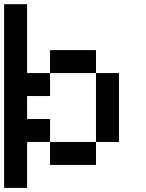

<svg xmlns="http://www.w3.org/2000/svg" viewBox="-20 -798 707 929"><path d="M444.4 0H222.2V-111.1H444.4ZM111.1 -444.4H222.2V-333.3H111.1V-222.2H222.2V-111.1H111.1V111.1H0V-777.8H111.1ZM555.6 -111.1H444.4V-444.4H555.6ZM444.4 -444.4H222.2V-555.6H444.4Z"/></svg>

Font: Pixeloid Mono
Style: Regular
Weight: 400
Monospace: yes
Designer: GGBotNet
Foundry: GGBotNet
Version: 0.5